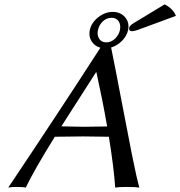

<svg xmlns="http://www.w3.org/2000/svg" viewBox="-20 -851 821 874"><path d="M487.8 -770Q465.3 -770 448 -753.7Q430.7 -737.3 425.8 -713.9Q420.9 -691.9 431.2 -675Q441.4 -658.2 463.9 -658.2Q486.3 -658.2 503.7 -675Q521 -691.9 525.9 -713.9Q530.8 -737.8 520.3 -753.9Q509.8 -770 487.8 -770ZM388.7 -713.9Q396 -748 427.2 -772.5Q458.5 -796.9 493.4 -796.9Q528.3 -796.9 549.3 -772.7Q570.3 -748.5 563 -713.9Q557.1 -687 535.4 -665Q513.7 -643.1 485.8 -634.8Q502 -556.6 530.8 -404.5Q559.6 -252.4 580.8 -146.2Q602.1 -40 614.3 2.9Q597.7 0 555.2 0Q522 0 504.4 2.9Q498.5 -86.4 475.6 -228.5Q404.8 -230 358.9 -230Q301.8 -230 229.5 -228.5Q136.2 -78.1 97.2 2.9Q85.9 0 53.2 0Q30.3 0 17.6 2.9Q255.9 -353 437 -633.8Q410.6 -641.1 396.7 -663.3Q382.8 -685.5 388.7 -713.9ZM729.5 -831.1Q768.6 -811 780.8 -778.8L624.5 -721.2Q593.8 -709 579.6 -709Q573.2 -709 569.8 -713.4Q566.4 -717.8 567.9 -724.1Q570.3 -734.9 587.4 -745.1ZM467.8 -275.4Q447.8 -390.6 418.9 -522H417Q288.6 -322.3 259.3 -275.9Q271 -275.9 309.1 -274.9Q347.2 -273.9 363.3 -273.9Q405.8 -273.9 467.8 -275.4Z"/></svg>

Font: Linux Biolinum
Style: Italic
Weight: 400
Italic angle: -12°
Designer: Philipp H. Poll
Foundry: Philipp H. Poll
Version: Version 1.1.3 ; ttfautohint (v0.9)